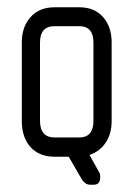

<svg xmlns="http://www.w3.org/2000/svg" viewBox="-20 -424 366 528"><path d="M254 52Q255 55 255.5 60Q256 65 255 70.5Q254 76 250 80Q246 84 237 84H228Q220 84 214.5 79.5Q209 75 206 71L169 7H130Q88 7 64 -19.5Q40 -46 40 -91V-308Q40 -350 64 -377Q88 -404 130 -404H198Q240 -404 263.5 -377Q287 -350 287 -308V-91Q287 -56 270.5 -31.5Q254 -7 226 2ZM237 -307Q237 -352 198 -352H130Q90 -352 90 -307V-92Q90 -46 130 -46H198Q237 -46 237 -92Z"/></svg>

Font: Chathura ExtraBold
Style: Regular
Weight: 800
Designer: Appaji Ambarisha Darbha
Foundry: Aditya Fonts
Version: Version 1.002 2016